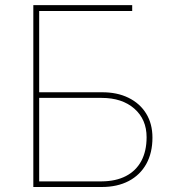

<svg xmlns="http://www.w3.org/2000/svg" viewBox="-20 -748 693 768"><path d="M113.3 0V-727.5H508.8V-704.1H136.7V-378.9H386.7Q448.2 -379.4 493.9 -356.9Q539.6 -334.5 564.7 -293.7Q589.8 -252.9 589.8 -197.3Q589.8 -136.7 565.2 -92.3Q540.5 -47.9 494.9 -23.9Q449.2 0 386.7 0ZM136.7 -22.5H386.7Q443.4 -22.9 483.6 -43.7Q523.9 -64.5 545.2 -104Q566.4 -143.6 566.4 -199.2Q566.4 -270.5 517.3 -313.5Q468.3 -356.4 386.7 -356.4H136.7Z"/></svg>

Font: Inter Thin
Style: Regular
Weight: 250
Designer: Rasmus Andersson
Foundry: rsms
Version: Version 4.001;git-66647c0bb